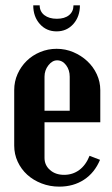

<svg xmlns="http://www.w3.org/2000/svg" viewBox="-20 -687 416 716"><path d="M33 -351Q33 -383 45.5 -411Q58 -439 79.5 -460Q101 -481 130 -493Q159 -505 191 -505Q224 -505 253.5 -492.5Q283 -480 305.5 -459Q328 -438 341 -410Q354 -382 354 -351V-231H146V-98Q146 -71 166.5 -53Q187 -35 219 -35Q251 -35 275.5 -53Q300 -71 314 -106L353 -91Q333 -43 293.5 -17Q254 9 201 9Q166 9 135 -3Q104 -15 81.5 -35.5Q59 -56 46 -84Q33 -112 33 -144ZM240 -274V-401Q240 -426 226.5 -444Q213 -462 193 -462Q175 -462 160.5 -443.5Q146 -425 146 -401V-274ZM254 -667H278Q278 -625 253.5 -597.5Q229 -570 191 -570Q153 -570 128.5 -597.5Q104 -625 104 -667H128Q128 -644 145.5 -630.5Q163 -617 192 -617Q221 -617 237.5 -630.5Q254 -644 254 -667Z"/></svg>

Font: Moniqa ExtBd Paragraph
Style: Regular
Weight: 800
Designer: Rajesh Rajput
Foundry: Rajesh Rajput
Version: Version 1.000